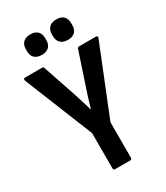

<svg xmlns="http://www.w3.org/2000/svg" viewBox="-206 -924 873 1011"><g transform="rotate(-30 230.5 -419.0)"><path d="M183.8 0Q174.4 0 174.4 -10.9V-225L6.6 -641.1Q5.2 -647.6 6.9 -651.3Q8.6 -655 14 -655H118Q127.9 -655 128.9 -647L194 -454.7Q203.6 -425.3 212.8 -395.6Q222.1 -365.9 230.6 -336.9H232.1Q240.2 -366.9 249.4 -396.4Q258.7 -425.8 268.7 -455.3L332.8 -647.6Q335.3 -655 343.8 -655H446.2Q452.2 -655 454.1 -651.3Q456.1 -647.6 453.6 -641.1L286.8 -226V-10.9Q286.8 0 276.9 0ZM152.1 -713.7Q124.3 -713.7 108.7 -728.3Q93.2 -743 93.2 -768.8V-782.1Q93.2 -808.9 108.7 -823.5Q124.3 -838.2 152.1 -838.2Q180.4 -838.2 195.5 -823.5Q210.6 -808.9 210.6 -782.1V-768.8Q210.6 -743 195.5 -728.3Q180.4 -713.7 152.1 -713.7ZM310.1 -713.7Q282.4 -713.7 266.8 -728.3Q251.2 -743 251.2 -768.8V-782.1Q251.2 -808.9 266.8 -823.5Q282.4 -838.2 310.1 -838.2Q338.9 -838.2 353.8 -823.5Q368.6 -808.9 368.6 -782.1V-768.8Q368.6 -743 353.8 -728.3Q338.9 -713.7 310.1 -713.7Z"/></g></svg>

Font: Sofia Sans Condensed
Style: Regular
Weight: 400
Designer: Botio Nikoltchev, Ani Petrova
Foundry: lettersoup
Version: Version 4.100